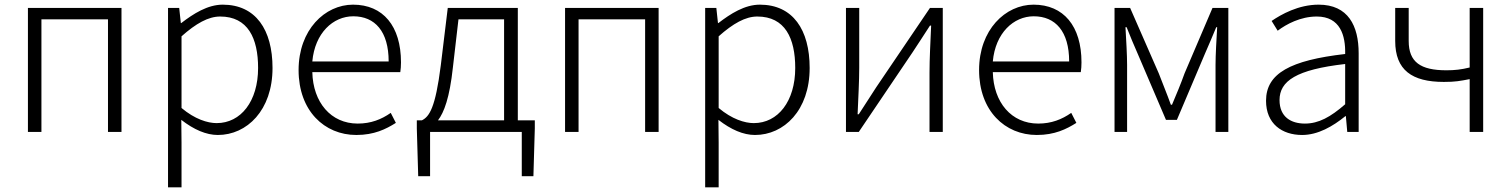

<svg xmlns="http://www.w3.org/2000/svg" viewBox="-20 -567 6492 825"><path d="M100 0H158V-484H444V0H502V-533H100Z M702 238H760V46L759 -52C813 -10 866 13 916 13C1041 13 1151 -93 1151 -275C1151 -439 1079 -547 937 -547C872 -547 811 -508 759 -468H757L750 -533H702ZM911 -38C872 -38 817 -55 760 -103V-411C822 -466 875 -496 926 -496C1045 -496 1089 -403 1089 -275C1089 -132 1015 -38 911 -38Z M1511 13C1588 13 1638 -12 1681 -39L1659 -82C1619 -54 1574 -36 1517 -36C1402 -36 1325 -127 1322 -257H1700C1702 -270 1703 -284 1703 -299C1703 -455 1626 -547 1497 -547C1376 -547 1263 -439 1263 -266C1263 -91 1374 13 1511 13ZM1322 -303C1333 -425 1411 -497 1498 -497C1591 -497 1650 -432 1650 -303Z M1950 -484H2146V-50H1862C1888 -84 1912 -147 1926 -277ZM2205 -50V-533H1904L1874 -286C1851 -104 1825 -66 1793 -50H1771V-15L1777 190H1828V0H2222V190H2272L2278 -15V-50Z M2408 0H2466V-484H2752V0H2810V-533H2408Z M3010 238H3068V46L3067 -52C3121 -10 3174 13 3224 13C3349 13 3459 -93 3459 -275C3459 -439 3387 -547 3245 -547C3180 -547 3119 -508 3067 -468H3065L3058 -533H3010ZM3219 -38C3180 -38 3125 -55 3068 -103V-411C3130 -466 3183 -496 3234 -496C3353 -496 3397 -403 3397 -275C3397 -132 3323 -38 3219 -38Z M3615 0H3670L3901 -342C3922 -374 3955 -424 3976 -457H3981C3978 -386 3974 -315 3974 -256V0H4031V-533H3976L3745 -192C3724 -159 3691 -109 3670 -76H3665C3668 -147 3672 -219 3672 -276V-533H3615Z M4435 13C4512 13 4562 -12 4605 -39L4583 -82C4543 -54 4498 -36 4441 -36C4326 -36 4249 -127 4246 -257H4624C4626 -270 4627 -284 4627 -299C4627 -455 4550 -547 4421 -547C4300 -547 4187 -439 4187 -266C4187 -91 4298 13 4435 13ZM4246 -303C4257 -425 4335 -497 4422 -497C4515 -497 4574 -432 4574 -303Z M4769 0H4823V-288C4823 -331 4819 -397 4816 -450H4821C4836 -411 4853 -372 4869 -335L4990 -52H5037L5157 -335C5173 -372 5190 -411 5206 -450H5210C5207 -397 5203 -331 5203 -288V0H5258V-533H5190L5070 -252C5054 -207 5035 -162 5016 -117H5011C4995 -162 4976 -207 4959 -252L4836 -533H4769Z M5575 13C5643 13 5707 -24 5761 -68H5763L5769 0H5818V-338C5818 -456 5773 -547 5646 -547C5559 -547 5485 -505 5444 -477L5470 -435C5507 -463 5568 -496 5638 -496C5739 -496 5762 -414 5760 -335C5525 -308 5420 -252 5420 -134C5420 -35 5489 13 5575 13ZM5587 -36C5528 -36 5478 -64 5478 -137C5478 -219 5550 -268 5760 -292V-119C5697 -64 5646 -36 5587 -36Z M6295 0H6353V-533H6295V-277C6258 -268 6231 -265 6195 -265C6084 -265 6033 -300 6033 -391V-533H5975V-391C5975 -266 6047 -215 6184 -215C6234 -215 6253 -219 6295 -227Z"/></svg>

Font: Genne Gothic Light
Style: Regular
Weight: 300
Designer: Ryoko NISHIZUKA (kana & ideographs); Paul D. Hunt (Latin, Greek & Cyrillic); Wenlong ZHANG (bopomofo); Sandoll Communica
Foundry: Adobe Systems Incorporated
Version: Version 1.004;PS 1.004;hotconv 16.6.51;makeotf.lib2.5.65220